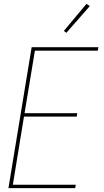

<svg xmlns="http://www.w3.org/2000/svg" viewBox="-20 -981 540 1001"><path d="M24 0 145 -735H493L490 -717H162L108 -391H383L380 -373H105L47 -18H375L372 0ZM326 -810 313 -820 431 -961 448 -949Z"/></svg>

Font: Iosevka Term Curly Thin
Style: Italic
Weight: 100
Italic angle: -9°
Designer: Belleve Invis
Foundry: Belleve Invis
Version: Version 32.3.0